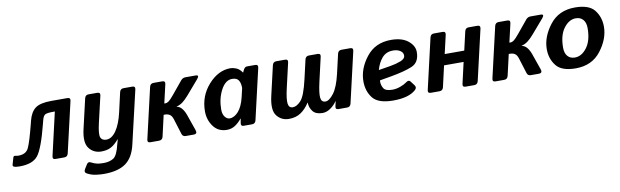

<svg xmlns="http://www.w3.org/2000/svg" viewBox="-79 -1008 5488 1700"><g transform="rotate(-10 2664.5 -158.0)"><path d="M-25.4 2.4Q-37.1 -2.9 -32.7 -17.6L-15.6 -77.1Q-11.2 -92.8 3.4 -89.4Q17.6 -85.9 32.7 -85.9Q101.6 -85.9 125.5 -138.4Q149.4 -190.9 187.5 -340.8L195.3 -371.6Q214.4 -446.8 258.1 -479.7Q301.8 -512.7 402.8 -512.7H546.9Q576.7 -512.7 569.8 -483.4L464.8 -29.3Q458 0 428.7 0H350.6Q321.3 0 328.1 -29.3L417 -415H404.3Q346.7 -415 329.3 -405Q312 -395 302.2 -356.4L294.9 -327.6Q239.3 -109.4 190.9 -49.8Q142.6 9.8 25.9 9.8Q-9.3 9.8 -25.4 2.4Z M640.1 -217.3 701.7 -483.4Q708.5 -512.7 737.3 -512.7H815.4Q845.2 -512.7 838.4 -483.4L783.7 -248Q760.7 -148.9 772.7 -119.6Q784.7 -90.3 823.7 -90.3Q873 -90.3 913.1 -148.7Q953.1 -207 976.6 -310.1L1016.1 -483.4Q1022.9 -512.7 1051.8 -512.7H1129.9Q1159.7 -512.7 1152.8 -483.4L1041.5 -5.4Q1015.6 106.4 946.5 155.8Q877.4 205.1 750 205.1Q719.2 205.1 679 200Q638.7 194.8 600.6 174.3Q574.7 160.6 592.8 131.8L616.7 93.8Q629.9 72.3 652.3 84Q685.5 101.1 709 105.2Q732.4 109.4 764.6 109.4Q815.9 109.4 852.1 87.6Q888.2 65.9 912.1 -37.1Q917 -58.6 923.3 -76.2H921.4Q882.3 -30.3 846.9 -12.5Q811.5 5.4 762.7 5.4Q693.4 5.4 653.1 -46.9Q612.8 -99.1 640.1 -217.3Z M1203.1 0Q1173.8 0 1180.7 -29.3L1285.6 -483.4Q1292.5 -512.7 1321.3 -512.7H1399.4Q1429.2 -512.7 1422.4 -483.4L1383.8 -316.4H1395Q1409.2 -316.4 1425.3 -328.4Q1441.4 -340.3 1473.1 -378.9L1566.9 -492.7Q1583.5 -512.7 1609.4 -512.7H1699.2Q1737.3 -512.7 1706.1 -476.6L1596.7 -349.6Q1569.3 -317.9 1543.5 -298.1Q1517.6 -278.3 1485.8 -270.5L1485.4 -269.5Q1513.7 -264.6 1533.2 -240.5Q1552.7 -216.3 1564.9 -181.6L1615.7 -36.1Q1628.4 0 1592.3 0H1520.5Q1494.1 0 1486.3 -25.4L1442.9 -165Q1433.1 -195.8 1415.3 -207.3Q1397.5 -218.8 1372.6 -218.8H1360.8L1317.4 -29.3Q1310.5 0 1281.2 0Z M1726.1 -185.1Q1726.1 -322.3 1815.2 -422.4Q1904.3 -522.5 2014.2 -522.5Q2036.1 -522.5 2064.9 -511.2Q2093.8 -500 2117.2 -465.8H2119.1L2127.4 -483.4Q2141.1 -512.7 2160.2 -512.7H2234.9Q2264.6 -512.7 2257.8 -483.4L2152.8 -29.3Q2146 0 2116.7 0H2042Q2014.6 0 2020 -29.3L2026.9 -67.4H2024.9Q1996.1 -32.2 1963.9 -11.2Q1931.6 9.8 1890.1 9.8Q1812.5 9.8 1769.3 -49.3Q1726.1 -108.4 1726.1 -185.1ZM1870.6 -175.8Q1870.6 -133.8 1889.4 -109.9Q1908.2 -85.9 1931.6 -85.9Q1973.6 -85.9 2011 -128.2Q2048.3 -170.4 2068.4 -254.9L2086.4 -332Q2086.4 -376.5 2070.3 -401.6Q2054.2 -426.8 2012.2 -426.8Q1951.7 -426.8 1911.1 -349.6Q1870.6 -272.5 1870.6 -175.8Z M2328.6 -219.7 2389.6 -483.4Q2396.5 -512.7 2425.8 -512.7H2503.9Q2533.2 -512.7 2526.4 -483.4L2474.6 -258.8Q2453.6 -167 2458.5 -126.5Q2463.4 -85.9 2500 -85.9Q2534.2 -85.9 2571.8 -125.7Q2609.4 -165.5 2643.1 -311.5L2682.6 -483.4Q2689.5 -512.7 2718.8 -512.7H2796.9Q2826.2 -512.7 2819.3 -483.4L2770 -268.6Q2747.1 -168.5 2751.7 -127.2Q2756.3 -85.9 2793 -85.9Q2826.7 -85.9 2867.7 -139.6Q2908.7 -193.4 2936 -311.5L2975.6 -483.4Q2982.4 -512.7 3011.7 -512.7H3089.8Q3119.1 -512.7 3112.3 -483.4L3007.3 -29.3Q3000.5 0 2971.7 0H2894.5Q2865.2 0 2871.6 -29.3L2881.8 -73.2H2879.9Q2857.4 -39.6 2822.3 -14.9Q2787.1 9.8 2750 9.8Q2689 9.8 2662.4 -25.1Q2635.7 -60.1 2635.7 -103H2633.8Q2598.1 -48.3 2554.2 -19.3Q2510.3 9.8 2447.3 9.8Q2381.3 9.8 2340.3 -42Q2299.3 -93.8 2328.6 -219.7Z M3153.8 -202.6Q3153.8 -315.4 3234.4 -418.9Q3314.9 -522.5 3457 -522.5Q3555.2 -522.5 3609.9 -478.5Q3664.6 -434.6 3664.6 -377.9Q3664.6 -284.2 3595 -254.9Q3525.4 -225.6 3401.9 -204.1L3299.8 -186.5Q3299.3 -180.2 3299.3 -172.9Q3299.3 -141.6 3316.4 -113.8Q3333.5 -85.9 3395 -85.9Q3430.2 -85.9 3466.8 -99.4Q3503.4 -112.8 3525.4 -129.4Q3550.8 -148.4 3564.9 -129.4L3593.8 -91.3Q3611.3 -68.4 3589.8 -48.3Q3558.1 -19 3506.8 -4.6Q3455.6 9.8 3386.2 9.8Q3251.5 9.8 3202.6 -52.2Q3153.8 -114.3 3153.8 -202.6ZM3306.2 -278.3 3413.1 -295.9Q3464.4 -304.2 3506.6 -320.6Q3548.8 -336.9 3548.8 -366.7Q3548.8 -393.6 3523.2 -410.2Q3497.6 -426.8 3458.5 -426.8Q3396.5 -426.8 3359.6 -383.8Q3322.8 -340.8 3306.2 -278.3Z M3724.1 0Q3694.8 0 3701.7 -29.3L3806.6 -483.4Q3813.5 -512.7 3842.3 -512.7H3920.4Q3949.7 -512.7 3943.4 -483.4L3904.8 -316.4H4080.6L4119.1 -483.4Q4126 -512.7 4154.8 -512.7H4232.9Q4262.2 -512.7 4255.9 -483.4L4150.9 -29.3Q4144 0 4114.7 0H4036.6Q4007.3 0 4014.2 -29.3L4057.6 -218.8H3881.8L3838.4 -29.3Q3831.5 0 3802.2 0Z M4305.7 0Q4276.4 0 4283.2 -29.3L4388.2 -483.4Q4395 -512.7 4423.8 -512.7H4502Q4531.7 -512.7 4524.9 -483.4L4486.3 -316.4H4497.6Q4511.7 -316.4 4527.8 -328.4Q4543.9 -340.3 4575.7 -378.9L4669.4 -492.7Q4686 -512.7 4711.9 -512.7H4801.8Q4839.8 -512.7 4808.6 -476.6L4699.2 -349.6Q4671.9 -317.9 4646 -298.1Q4620.1 -278.3 4588.4 -270.5L4587.9 -269.5Q4616.2 -264.6 4635.7 -240.5Q4655.3 -216.3 4667.5 -181.6L4718.3 -36.1Q4731 0 4694.8 0H4623Q4596.7 0 4588.9 -25.4L4545.4 -165Q4535.6 -195.8 4517.8 -207.3Q4500 -218.8 4475.1 -218.8H4463.4L4419.9 -29.3Q4413.1 0 4383.8 0Z M4802.2 -201.2Q4802.2 -311 4883.3 -416.7Q4964.4 -522.5 5110.8 -522.5Q5237.8 -522.5 5286.6 -459.7Q5335.4 -397 5335.4 -311.5Q5335.4 -201.7 5254.4 -95.9Q5173.3 9.8 5026.9 9.8Q4899.9 9.8 4851.1 -53Q4802.2 -115.7 4802.2 -201.2ZM4946.8 -189Q4946.8 -140.1 4970.5 -113Q4994.1 -85.9 5035.6 -85.9Q5096.7 -85.9 5143.8 -148.7Q5190.9 -211.4 5190.9 -323.7Q5190.9 -372.6 5167.2 -399.7Q5143.6 -426.8 5102.1 -426.8Q5041 -426.8 4993.9 -364Q4946.8 -301.3 4946.8 -189Z"/></g></svg>

Font: Istok
Style: Bold Italic
Weight: 700
Italic angle: -13°
Designer: Andrey V. Panov
Foundry: Andrey V. Panov
Version: Version 1.0.3